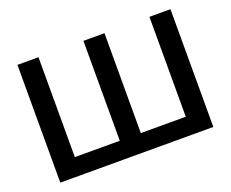

<svg xmlns="http://www.w3.org/2000/svg" viewBox="-114 -892 1298 1080"><g transform="rotate(-20 535.0 -352.5)"><path d="M77 0V-705H203V-107H472V-705H598V-107H867V-705H993V0Z"/></g></svg>

Font: Nunito Sans 12pt ExtraLight
Style: Regular
Weight: 200
Designer: Vernon Adams
Foundry: Vernon Adams
Version: Version 3.101;gftools[0.9.27]